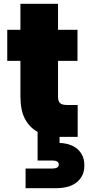

<svg xmlns="http://www.w3.org/2000/svg" viewBox="-20 -717 462 1006"><path d="M87 -398H18V-561H87V-697H284V-561H386V-398H284V-210Q284 -187 294.5 -177Q305 -167 330 -167H387V0H302H292V32Q312 32 335 38Q358 44 377.5 57.5Q397 71 409.5 94Q422 117 422 150Q422 183 409 206Q396 229 375.5 243Q355 257 329 263Q303 269 278 269H114V166H255Q270 166 279 161Q288 156 288 145Q288 134 279 129Q270 124 255 124H177V-26Q135 -49 111 -93.5Q87 -138 87 -213Z"/></svg>

Font: SVN-Poppins ExtraBold
Style: Regular
Weight: 800
Designer: Ninad Kale (Devanagari), Jonny Pinhorn (Latin)
Foundry: Indian Type Foundry
Version: Version 3.002 2017; ttfautohint (v1.8.3)